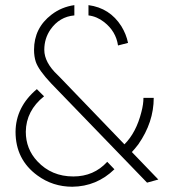

<svg xmlns="http://www.w3.org/2000/svg" viewBox="-20 -709 661 730"><path d="M387.7 -93.8Q336.9 -38.1 258.8 -38.1Q175.8 -38.1 122.1 -95.7Q78.1 -142.6 78.1 -208Q79.1 -288.1 147.5 -342.8L120.1 -370.1Q40 -302.7 39.1 -208Q39.1 -102.5 122.1 -42Q180.7 1 254.9 1Q347.7 0 415 -65.4ZM428.7 -536.1Q420.9 -589.8 376 -625Q348.6 -646.5 316.4 -650.4V-689.5Q397.5 -678.7 441.4 -609.4Q460 -579.1 466.8 -545.9ZM262.7 -650.4Q206.1 -645.5 171.9 -596.7Q148.4 -562.5 148.4 -519.5Q148.4 -471.7 199.2 -423.8Q205.1 -418 207 -416L453.1 -160.2Q498 -205.1 517.6 -283.2Q525.4 -312.5 525.4 -336.9H564.5Q564.5 -244.1 505.9 -160.2Q493.2 -143.6 481.4 -130.9L582 -26.4L539.1 -14.6L173.8 -392.6Q127 -442.4 116.2 -473.6Q109.4 -494.1 109.4 -519.5Q109.4 -602.5 175.8 -653.3Q213.9 -682.6 262.7 -689.5Z"/></svg>

Font: Post No Bills Colombo
Style: Light
Weight: 400
Designer: Kosala Senevirathne, Siva Puranthara, Lasantha Premarathna, Tharique Azeez
Foundry: Mooniak
Version: Version 1.220 ; ttfautohint (v1.5)